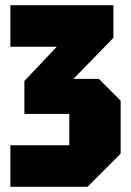

<svg xmlns="http://www.w3.org/2000/svg" viewBox="-20 -720 506 740"><path d="M317 0H20V-160H247V-281H74V-408L199 -540H20V-700H417V-574L263 -416H361L445 -332V-128Z"/></svg>

Font: Tektur Condensed ExtraBold
Style: Regular
Weight: 800
Width: 3
Designer: Adam Jagosz
Foundry: Adam Jagosz
Version: Version 1.005;gftools[0.9.30]